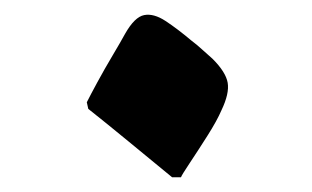

<svg xmlns="http://www.w3.org/2000/svg" viewBox="-20 -406 424 261"><path d="M240 -351Q248 -345 255 -338.5Q262 -332 269 -326Q287 -308 289.5 -293.5Q292 -279 281 -256Q275 -242 262 -221.5Q249 -201 238 -184.5Q227 -168 226 -165H214Q186 -188 155 -213.5Q124 -239 100 -258L98 -267Q103 -277 112.5 -294.5Q122 -312 133 -330.5Q144 -349 150 -360Q163 -383 176 -385.5Q189 -388 205 -377.5Q221 -367 240 -351Z"/></svg>

Font: Bona Nova SC
Style: Bold
Weight: 700
Designer: Mateusz Machalski
Foundry: Capitalics
Version: Version 4.001; ttfautohint (v1.8.4.7-5d5b)